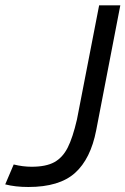

<svg xmlns="http://www.w3.org/2000/svg" viewBox="-55 -708 481 736"><path d="M66.2 -68.8Q32.5 -68.8 -2.5 -77.5L-35 -1.2Q3.8 8.8 53.8 8.8Q172.5 8.8 232.5 -45Q292.5 -98.8 313.8 -208.8L406.2 -687.5H325L240 -250Q223.8 -180 204.4 -141.9Q185 -103.8 153.1 -86.2Q121.2 -68.8 66.2 -68.8Z"/></svg>

Font: Cambay
Style: Italic
Weight: 400
Italic angle: -11°
Designer: Pooja Saxena
Foundry: Pooja Saxena
Version: Version 1.019;PS 001.019;hotconv 1.0.70;makeotf.lib2.5.58329